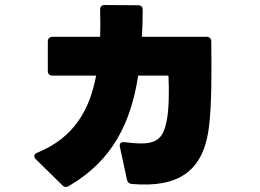

<svg xmlns="http://www.w3.org/2000/svg" viewBox="-20 -712 1040 767"><path d="M507 23C693 39 789 -29 813 -192C827 -288 825 -441 824 -546C824 -558 817 -565 805 -565H547C549 -600 550 -636 550 -672C550 -685 544 -691 531 -691L399 -692C386 -692 380 -686 380 -673C381 -636 381 -600 380 -565H190C178 -565 171 -558 171 -546V-429C171 -416 178 -410 190 -410H364C338 -271 274 -161 129 -102C121 -99 117 -94 117 -88C117 -84 119 -80 123 -76L229 28C233 32 238 35 243 35C247 35 251 33 255 31C432 -71 504 -227 532 -410H653C656 -348 655 -274 646 -230C633 -164 611 -139 542 -139C524 -139 503 -141 478 -144C463 -146 456 -139 459 -125L487 5C489 16 496 22 507 23Z"/></svg>

Font: LINE Seed JP App_OTF ExtraBold
Style: Regular
Weight: 800
Designer: LINE & Fontrix & Fontworks
Version: Version 1.013